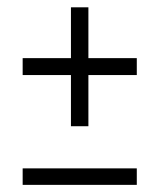

<svg xmlns="http://www.w3.org/2000/svg" viewBox="-20 -518 447 538"><path d="M178.8 -164.3V-307.7H43.5V-355.1H178.8V-497.5H227.7V-355.1H363.3V-307.7H227.7V-164.3ZM43.5 0V-46.2H363.3V0Z"/></svg>

Font: Alumni Sans Thin
Style: Regular
Weight: 100
Designer: Robert E. Leuschke
Foundry: Robert E. Leuschke
Version: Version 1.018